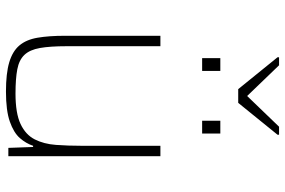

<svg xmlns="http://www.w3.org/2000/svg" viewBox="-176 -772 956 644"><g transform="rotate(90 302.0 -450.0)"><path d="M287 8Q226 8 189 -3Q152 -14 132.5 -37Q113 -60 106.5 -98Q100 -136 100 -190V-510H135V-195Q135 -140 141 -106Q147 -72 164 -54Q181 -36 212.5 -30Q244 -24 294 -24Q360 -24 396 -41Q432 -58 447.5 -88.5Q463 -119 466 -159.5Q469 -200 469 -246V-510H504V0H476L473 -83H469Q461 -59 443 -38.5Q425 -18 388 -5Q351 8 287 8ZM175 -650V-711H218V-650ZM385 -650V-711H428V-650ZM279 -771 172 -903V-908H199L302 -801L405 -908H432V-903L325 -771Z"/></g></svg>

Font: Saira Thin
Style: Regular
Weight: 100
Designer: Hector Gatti with collaboration of the Omnibus-Type team
Foundry: Omnibus-Type
Version: Version 1.101